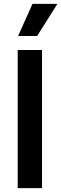

<svg xmlns="http://www.w3.org/2000/svg" viewBox="-20 -967 315 987"><path d="M71 0V-710H196V0ZM171 -782H73L147 -947H275Z"/></svg>

Font: Bricolage Grotesque 12pt SemiBold
Style: Regular
Weight: 600
Designer: Mathieu Triay
Foundry: Atelier Triay
Version: Version 1.001; ttfautohint (v1.8.4.7-5d5b);gftools[0.9.33.de